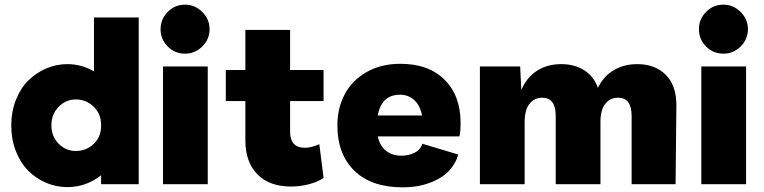

<svg xmlns="http://www.w3.org/2000/svg" viewBox="-20 -782 3241 815"><path d="M568.8 -708V0H409.2V-38.1Q345.2 12.2 266.1 12.2Q218.3 12.2 175 -6.3Q131.8 -24.9 99.1 -58.1Q66.4 -91.3 47.1 -140.9Q27.8 -190.4 27.8 -249Q27.8 -308.1 47.6 -358.2Q67.4 -408.2 100.8 -440.9Q134.3 -473.6 177 -491.7Q219.7 -509.8 266.1 -509.8Q326.2 -509.8 378.9 -479V-708ZM301.8 -141.1Q346.2 -141.1 377.7 -171.1Q409.2 -201.2 409.2 -248V-251Q409.2 -298.8 377.4 -329.3Q345.7 -359.9 301.8 -359.9Q259.3 -359.9 228.8 -328.4Q198.2 -296.9 198.2 -250Q198.2 -203.1 228.8 -172.1Q259.3 -141.1 301.8 -141.1Z M765.6 -554.2Q722.2 -554.2 691.9 -584.7Q661.6 -615.2 661.6 -658.2Q661.6 -700.7 691.9 -731.4Q722.2 -762.2 765.6 -762.2Q807.6 -762.2 838.6 -731.2Q869.6 -700.2 869.6 -658.2Q869.6 -615.7 838.9 -585Q808.1 -554.2 765.6 -554.2ZM671.9 0V-500H861.8V0Z M1211.4 -223.1Q1211.4 -154.8 1274.4 -154.8Q1301.3 -154.8 1335.4 -169.9L1353.5 -26.9Q1329.1 -9.8 1291.5 0Q1253.9 9.8 1215.3 9.8Q1123.5 9.8 1072.5 -42.2Q1021.5 -94.2 1021.5 -186V-353H938.5V-484.9H1021.5V-654.8H1211.4V-484.9H1353.5V-353H1211.4Z M1689.5 13.2Q1556.6 13.2 1484.4 -57.1Q1412.1 -127.4 1412.1 -250Q1412.1 -323.2 1443.4 -382.1Q1474.6 -440.9 1536.1 -476.1Q1597.7 -511.2 1679.2 -511.2Q1799.3 -511.2 1867.2 -443.6Q1935.1 -376 1935.1 -259.8Q1935.1 -225.1 1930.2 -203.1H1583.5Q1592.8 -161.6 1619.4 -141.4Q1646 -121.1 1683.1 -121.1Q1716.8 -121.1 1741.5 -134.5Q1766.1 -147.9 1772.5 -171.9L1925.3 -126Q1906.2 -59.6 1841.8 -23.2Q1777.3 13.2 1689.5 13.2ZM1583.5 -292H1771.5Q1763.2 -334.5 1738.5 -357.2Q1713.9 -379.9 1678.2 -379.9Q1599.6 -379.9 1583.5 -292Z M2685.1 -509.8Q2760.7 -509.8 2805.9 -464.6Q2851.1 -419.4 2851.1 -335.9L2847.7 0H2661.1V-290Q2661.1 -367.2 2604 -367.2Q2569.3 -367.2 2549.1 -341.1Q2528.8 -314.9 2528.8 -265.1V0H2338.9V-290Q2338.9 -367.2 2281.7 -367.2Q2248 -367.2 2227.5 -341.3Q2207 -315.4 2207 -263.2V0H2017.1V-500H2188L2192.9 -399.9Q2215.8 -453.6 2259.5 -481.7Q2303.2 -509.8 2362.8 -509.8Q2418.9 -509.8 2459.7 -483.9Q2500.5 -458 2518.1 -409.2Q2542 -458.5 2585.2 -484.1Q2628.4 -509.8 2685.1 -509.8Z M3050.8 -554.2Q3007.3 -554.2 2977.1 -584.7Q2946.8 -615.2 2946.8 -658.2Q2946.8 -700.7 2977.1 -731.4Q3007.3 -762.2 3050.8 -762.2Q3092.8 -762.2 3123.8 -731.2Q3154.8 -700.2 3154.8 -658.2Q3154.8 -615.7 3124 -585Q3093.3 -554.2 3050.8 -554.2ZM2957 0V-500H3147V0Z"/></svg>

Font: Human Sans Black
Style: Regular
Weight: 800
Designer: Tim Radville
Foundry: Continuum
Version: Version 1.000;FEAKit 1.0